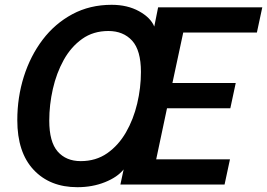

<svg xmlns="http://www.w3.org/2000/svg" viewBox="-20 -768 1112 799"><path d="M302 11Q187.5 11 119.8 -61.5Q52 -134 52 -268Q52 -363 79.2 -449.2Q106.5 -535.5 157.5 -602.8Q208.5 -670 281.2 -709Q354 -748 444.5 -748Q510.5 -748 558.8 -721.2Q607 -694.5 622 -657.5L638 -737.5H1071.5L1049 -632.5H742.5L697.5 -422.5H961L938.5 -317.5H675L630 -105H937L914.5 0H481L494.5 -63Q468.5 -30.5 416.5 -9.8Q364.5 11 302 11ZM316 -97.5Q379 -97.5 426 -130.2Q473 -163 504.2 -217.2Q535.5 -271.5 551 -337.2Q566.5 -403 566.5 -468.5Q566.5 -558.5 529.8 -598.8Q493 -639 431 -639Q368 -639 321.8 -606Q275.5 -573 245.2 -518.5Q215 -464 200 -398Q185 -332 185 -266Q185 -177.5 220 -137.5Q255 -97.5 316 -97.5Z"/></svg>

Font: Epilogue SemiBold
Style: Italic
Weight: 600
Italic angle: -12°
Designer: Tyler Finck
Foundry: Etcetera Type Co
Version: Version 2.111; ttfautohint (v1.8.3)